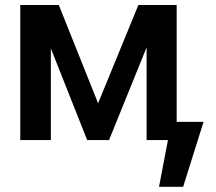

<svg xmlns="http://www.w3.org/2000/svg" viewBox="-20 -550 849 754"><path d="M523.4 -530.3H673.8V-71.3H779.3L699.2 183.6H604.5L639.6 0H555.7V-363.8L408.2 0H322.3L179.7 -359.9V0H59.6V-530.3H210.9L365.2 -144.5Z"/></svg>

Font: Pretendard Std SemiBold
Style: Regular
Weight: 600
Designer: Base glyphs from Inter by Rasmus Andersson; Hangeul glyphs from Noto Sans CJK(Source Han Sans) by Jang Soo-young and Kan
Foundry: Kil Hyung-jin
Version: Version 1.309